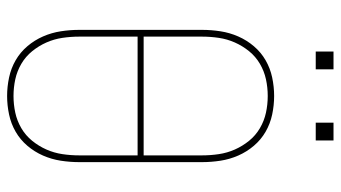

<svg xmlns="http://www.w3.org/2000/svg" viewBox="-229 -721 958 540"><g transform="rotate(90 250.0 -451.0)"><path d="M250 8Q224 8 198 2.5Q172 -3 149.5 -16Q127 -29 110 -49Q93 -69 82.5 -93Q72 -117 68 -143Q64 -169 64 -195V-540Q64 -566 68 -592Q72 -618 82.5 -642Q93 -666 110 -686Q127 -706 149.5 -719Q172 -732 198 -737.5Q224 -743 250 -743Q276 -743 302 -737.5Q328 -732 350.5 -719Q373 -706 390 -686Q407 -666 417.5 -642Q428 -618 432 -592Q436 -566 436 -540V-195Q436 -169 432 -143Q428 -117 417.5 -93Q407 -69 390 -49Q373 -29 350.5 -16Q328 -3 302 2.5Q276 8 250 8ZM417 -376V-540Q417 -564 413.5 -587.5Q410 -611 400.5 -632.5Q391 -654 376 -672.5Q361 -691 340.5 -703Q320 -715 297 -720Q274 -725 250 -725Q226 -725 203 -720Q180 -715 159.5 -703Q139 -691 124 -672.5Q109 -654 99.5 -632.5Q90 -611 86.5 -587.5Q83 -564 83 -540V-376ZM250 -10Q274 -10 297 -15Q320 -20 340.5 -32Q361 -44 376 -62.5Q391 -81 400.5 -102.5Q410 -124 413.5 -147.5Q417 -171 417 -195V-359H83V-195Q83 -171 86.5 -147.5Q90 -124 99.5 -102.5Q109 -81 124 -62.5Q139 -44 159.5 -32Q180 -20 203 -15Q226 -10 250 -10ZM325 -860V-910H375V-860ZM125 -860V-910H175V-860Z"/></g></svg>

Font: Iosevka SS04 Thin
Style: Regular
Weight: 100
Monospace: yes
Designer: Belleve Invis
Foundry: Belleve Invis
Version: Version 19.0.0; ttfautohint (v1.8.4)